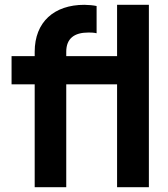

<svg xmlns="http://www.w3.org/2000/svg" viewBox="-20 -777 698 797"><path d="M255 0V-427H466V0H598V-757H466V-544H255V-562C255 -617 288 -642 347 -642C356 -642 368 -642 381 -639V-752C368 -755 346 -757 330 -757C205 -757 124 -686 124 -562V-544H28V-427H124V0Z"/></svg>

Font: Plus Jakarta Sans
Style: Bold
Weight: 700
Designer: Gumpita Rahayu
Foundry: Tokotype
Version: Version 2.071;gftools[0.9.30]